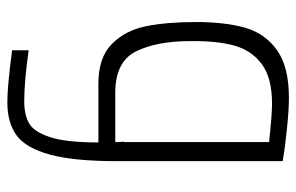

<svg xmlns="http://www.w3.org/2000/svg" viewBox="-162 -397 807 523"><g transform="rotate(90 241.5 -135.5)"><path d="M419 -502V-51Q419 67 401 132.5Q383 198 348.5 223Q314 248 258 248Q215 248 117 235V190Q203 202 256 202Q292 202 315.5 189Q339 176 353.5 132Q368 88 368 0H208Q137 0 100 -36.5Q63 -73 51.5 -129.5Q40 -186 40 -266Q40 -345 55.5 -399.5Q71 -454 116.5 -486.5Q162 -519 247 -519Q279 -519 332 -513.5Q385 -508 419 -502ZM233 -46H367V-52L366 -71L367 -69V-465Q291 -473 263 -473Q192 -473 154.5 -445Q117 -417 104 -369.5Q91 -322 92 -250Q92 -159 120 -102.5Q148 -46 233 -46Z"/></g></svg>

Font: Cairo Light
Style: Regular
Weight: 300
Designer: Mohamed Gaber, the designers of Titillium
Foundry: Kief Type Foundry
Version: Version 2.009; ttfautohint (v1.5.33-1714) -l 8 -r 50 -G 200 